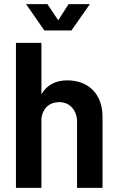

<svg xmlns="http://www.w3.org/2000/svg" viewBox="-20 -907 570 927"><path d="M57 0H180V-336C186 -384 219 -414 266 -414C316 -414 352 -375 352 -320V0H475V-343C475 -454 406 -519 305 -519C250 -519 207 -498 180 -452V-700H57ZM106 -887 194 -760H325L414 -887H311L261 -809L209 -887Z"/></svg>

Font: Vanilla Cream
Style: Bold
Weight: 700
Designer: Jeremy Tribby, Jinavaṁso
Foundry: Tribby Type
Version: Version 1.422;Glyphs 3.1.2 (3151)